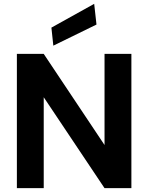

<svg xmlns="http://www.w3.org/2000/svg" viewBox="-20 -981 773 1001"><path d="M68 0V-700H208L525 -225V-700H665V0H525L208 -474V0ZM258 -743 248 -837 471 -961 483 -853Z"/></svg>

Font: DM Sans 16pt ExtraBold
Style: Regular
Weight: 800
Version: Version 4.004;gftools[0.9.30]